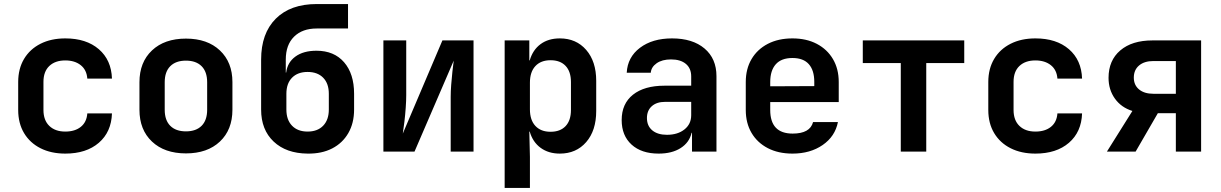

<svg xmlns="http://www.w3.org/2000/svg" viewBox="-20 -750 6040 950"><path d="M303 10Q233 10 180.5 -16.5Q128 -43 99 -91.5Q70 -140 70 -206V-344Q70 -410 99 -458.5Q128 -507 180.5 -533.5Q233 -560 303 -560Q407 -560 469 -506.5Q531 -453 534 -361H412Q409 -404 379.5 -427.5Q350 -451 303 -451Q253 -451 224 -423.5Q195 -396 195 -345V-206Q195 -155 224 -127Q253 -99 303 -99Q351 -99 380 -122.5Q409 -146 412 -189H534Q531 -97 469 -43.5Q407 10 303 10Z M900 9Q794 9 732 -49.5Q670 -108 670 -207V-343Q670 -442 732 -500.5Q794 -559 900 -559Q1006 -559 1068 -500.5Q1130 -442 1130 -344V-207Q1130 -108 1068 -49.5Q1006 9 900 9ZM900 -100Q950 -100 977.5 -127.5Q1005 -155 1005 -207V-343Q1005 -395 977.5 -422.5Q950 -450 900 -450Q850 -450 822.5 -422.5Q795 -395 795 -343V-207Q795 -155 822.5 -127.5Q850 -100 900 -100Z M1502 10Q1396 9 1334 -49.5Q1272 -108 1272 -208V-455Q1272 -585 1344.5 -657.5Q1417 -730 1547 -730H1702V-609H1547Q1476 -609 1435 -568.5Q1394 -528 1394 -455V-391H1396Q1402 -441 1441.5 -470Q1481 -499 1546 -499Q1633 -499 1682.5 -442Q1732 -385 1732 -286V-208Q1732 -141 1703.5 -91.5Q1675 -42 1623.5 -15.5Q1572 11 1502 10ZM1502 -99Q1551 -99 1579 -128Q1607 -157 1607 -208V-286Q1607 -337 1579 -365.5Q1551 -394 1502 -394Q1453 -394 1425 -365.5Q1397 -337 1397 -286V-208Q1397 -157 1425 -128Q1453 -99 1502 -99Z M1877 0V-550H1990V-279Q1990 -252 1987.5 -217Q1985 -182 1981 -148Q1977 -114 1973 -89L2169 -550H2323V0H2210V-271Q2210 -298 2212.5 -331Q2215 -364 2218.5 -396Q2222 -428 2225 -450L2031 0Z M2477 180V-550H2599V-451H2601Q2616 -503 2654.5 -531.5Q2693 -560 2750 -560Q2831 -560 2880.5 -503Q2930 -446 2930 -350V-201Q2930 -104 2880.5 -47Q2831 10 2750 10Q2694 10 2655 -18.5Q2616 -47 2601 -99H2599L2602 26V180ZM2704 -98Q2752 -98 2778.5 -126Q2805 -154 2805 -206V-344Q2805 -396 2778.5 -424Q2752 -452 2704 -452Q2656 -452 2629 -423Q2602 -394 2602 -341V-209Q2602 -156 2629 -127Q2656 -98 2704 -98Z M3239 10Q3154 10 3105 -34.5Q3056 -79 3056 -156Q3056 -237 3112 -281.5Q3168 -326 3268 -326H3400V-372Q3400 -412 3373.5 -434Q3347 -456 3300 -456Q3256 -456 3229 -437Q3202 -418 3200 -390H3081Q3085 -467 3146.5 -513.5Q3208 -560 3305 -560Q3407 -560 3466 -510Q3525 -460 3525 -373V0H3404V-93H3402Q3391 -45 3348 -17.5Q3305 10 3239 10ZM3280 -83Q3333 -83 3366.5 -109.5Q3400 -136 3400 -180V-246H3271Q3229 -246 3205 -224.5Q3181 -203 3181 -166Q3181 -127 3207.5 -105Q3234 -83 3280 -83Z M3901 10Q3831 10 3779 -17Q3727 -44 3698.5 -92.5Q3670 -141 3670 -206V-344Q3670 -409 3698.5 -457.5Q3727 -506 3779 -533Q3831 -560 3901 -560Q3970 -560 4021.5 -533Q4073 -506 4101.5 -457.5Q4130 -409 4130 -344V-245H3791V-206Q3791 -89 3902 -89Q3988 -89 4003 -146H4126Q4112 -75 4050.5 -32.5Q3989 10 3901 10ZM3791 -344V-323L4009 -324V-345Q4009 -402 3982 -432.5Q3955 -463 3901 -463Q3846 -463 3818.5 -432Q3791 -401 3791 -344Z M4437 0V-438H4249V-550H4751V-438H4563V0Z M5103 10Q5033 10 4980.5 -16.5Q4928 -43 4899 -91.5Q4870 -140 4870 -206V-344Q4870 -410 4899 -458.5Q4928 -507 4980.5 -533.5Q5033 -560 5103 -560Q5207 -560 5269 -506.5Q5331 -453 5334 -361H5212Q5209 -404 5179.5 -427.5Q5150 -451 5103 -451Q5053 -451 5024 -423.5Q4995 -396 4995 -345V-206Q4995 -155 5024 -127Q5053 -99 5103 -99Q5151 -99 5180 -122.5Q5209 -146 5212 -189H5334Q5331 -97 5269 -43.5Q5207 10 5103 10Z M5457 0 5583 -201Q5528 -218 5496.5 -262Q5465 -306 5465 -365Q5465 -451 5523 -500.5Q5581 -550 5682 -550H5923V0H5798V-190H5709L5599 0ZM5687 -286H5798V-448H5687Q5642 -448 5616 -426Q5590 -404 5590 -366Q5590 -329 5616 -307.5Q5642 -286 5687 -286Z"/></svg>

Font: NKDuy Mono
Style: Bold
Weight: 700
Monospace: yes
Designer: NKDuy
Foundry: NKDuy
Version: Version 2.251; ttfautohint (v1.8.4.7-5d5b)